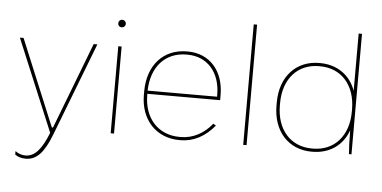

<svg xmlns="http://www.w3.org/2000/svg" viewBox="-57 -834 2272 1143"><g transform="rotate(5 1078.5 -262.5)"><path d="M132 195C195 195 240 150 283 38L498 -520H476L278 -4H271L57 -520H35L264 29C224 130 184 176 129 176C107 176 86 169 68 155V176C85 189 108 195 132 195Z M634 -634C646 -634 656 -643 656 -657C656 -669 646 -679 634 -679C620 -679 611 -669 611 -657C611 -643 620 -634 634 -634ZM623 0H643V-520H623Z M1035 5H1039C1119 5 1188 -33 1243 -100L1227 -110C1178 -49 1113 -14 1040 -14H1034C904 -14 820 -108 820 -247V-253H1255V-283C1255 -428 1169 -525 1038 -525H1034C892 -525 800 -422 800 -265V-245C800 -97 894 5 1035 5ZM820 -272C823 -414 905 -506 1032 -506H1038C1157 -506 1235 -417 1235 -283V-272Z M1415 0H1435V-720H1415Z M1824 5H1828C1931 5 2009 -50 2042 -142V-135C2042 -85 2044 -31 2047 0H2062V-720H2042V-378C2009 -470 1931 -525 1828 -525H1824C1685 -525 1592 -423 1592 -269V-251C1592 -97 1685 5 1824 5ZM1824 -14C1695 -14 1612 -110 1612 -253V-267C1612 -410 1695 -506 1824 -506H1830C1959 -506 2042 -410 2042 -267V-253C2042 -110 1959 -14 1830 -14Z"/></g></svg>

Font: Fixel Text Thin
Style: Regular
Weight: 100
Width: 4
Designer: AlfaBravo + MacPaw
Foundry: Kyrylo Tkachov, Marchela Mozhyna, Serhii Makarenko, Maria Weinstein, Zakhar Kryvoshyya
Version: Version 1.211